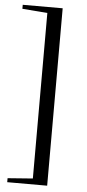

<svg xmlns="http://www.w3.org/2000/svg" viewBox="-58 -758 414 910"><g transform="rotate(5 149.0 -303.0)"><path d="M202.5 -725V119H12.5V100L132 91V-696.5L12.5 -706V-725Z"/></g></svg>

Font: Newsreader 60pt
Style: Regular
Weight: 400
Designer: Hugues Gentile
Foundry: Production Type
Version: Version 1.003